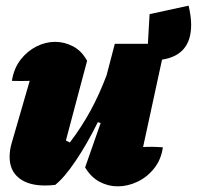

<svg xmlns="http://www.w3.org/2000/svg" viewBox="-20 -650 696 679"><path d="M281 -58 336 -215 326 -218Q288 -141 247.5 -81Q207 -21 175 4Q165 5 156 5.5Q147 6 139 6Q80 6 47 -20.5Q14 -47 14 -95Q14 -119 21 -143L85 -364Q55 -363 22 -364Q29 -408 52.5 -438.5Q76 -469 108.5 -485.5Q141 -502 175 -502Q208 -502 238.5 -486Q269 -470 288 -435L213 -153Q220 -149 227 -146Q268 -200 299.5 -257.5Q331 -315 357 -384L386 -495H503L509 -600L647 -630Q656 -592 656 -562Q656 -455 553 -439L486 -130Q518 -132 556 -129Q550 -86 525.5 -55Q501 -24 466.5 -7.5Q432 9 396 9Q362 9 331.5 -7.5Q301 -24 281 -58Z"/></svg>

Font: Piazzolla Black
Style: Italic
Weight: 900
Italic angle: -11.3°
Designer: Juan Pablo del Peral
Foundry: Huerta Tipografica
Version: Version 1.330